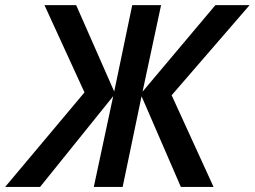

<svg xmlns="http://www.w3.org/2000/svg" viewBox="-73 -734 1000 754"><path d="M258.8 -371.1 101.6 -713.9H226.1L375.5 -374.5L446.3 -713.9H559.6L486.8 -374L772.9 -713.9H907.2L601.1 -359.9L765.6 0H637.2L482.9 -356L408.7 0H295.4L371.6 -356.4L84.5 0H-52.7Z"/></svg>

Font: Viking Open Sans Light
Style: Bold Italic
Weight: 600
Italic angle: -12°
Foundry: Ascender Corporation
Version: Version 2.000